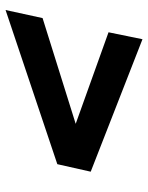

<svg xmlns="http://www.w3.org/2000/svg" viewBox="59 -652 532 690"><g transform="rotate(90 325.0 -307.0)"><path d="M16 -61 45 -194 425 -313 96 -431 121 -553 597 -367 570 -247Z"/></g></svg>

Font: Azeret Mono Thin SemiBold
Style: Italic
Weight: 600
Italic angle: -12°
Version: Version 1.002